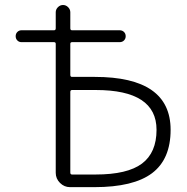

<svg xmlns="http://www.w3.org/2000/svg" viewBox="-20 -774 751 772"><path d="M262.7 -472.7Q262.7 -464.8 269.5 -464.8H361.3Q666 -464.8 666 -252Q666 -133.8 591.3 -77.6Q516.6 -21.5 359.4 -21.5H261.7Q238.3 -21.5 221.2 -38.6Q204.1 -55.7 204.1 -79.1V-597.7Q204.1 -604.5 197.3 -604.5H66.4Q56.6 -604.5 49.8 -611.3Q43 -618.2 43 -628.4Q43 -638.7 49.8 -645.5Q56.6 -652.3 66.4 -652.3H197.3Q204.1 -652.3 204.1 -660.2V-724.6Q204.1 -736.3 212.9 -745.1Q221.7 -753.9 233.4 -753.9Q245.1 -753.9 253.9 -745.1Q262.7 -736.3 262.7 -724.6V-660.2Q262.7 -652.3 269.5 -652.3H460.9Q471.7 -652.3 478.5 -645.5Q485.4 -638.7 485.4 -628.4Q485.4 -618.2 478.5 -611.3Q471.7 -604.5 460.9 -604.5H269.5Q262.7 -604.5 262.7 -597.7ZM262.7 -80.1Q262.7 -72.3 269.5 -72.3H364.3Q492.2 -72.3 550.8 -116.2Q609.4 -160.2 609.4 -252Q609.4 -412.1 365.2 -412.1H269.5Q262.7 -412.1 262.7 -404.3Z"/></svg>

Font: irohamaru Light
Style: Regular
Weight: 200
Designer: [Source Han Sans]
Ryoko NISHIZUKA  (kana & ideographs); Paul D. Hunt (Latin, Greek & Cyrillic); Wenlong ZHANG  (bopomofo
Version: Version 1.01